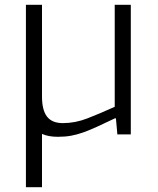

<svg xmlns="http://www.w3.org/2000/svg" viewBox="-20 -560 657 800"><path d="M88 -540H155V-158Q155 -101 176 -74Q197 -47 242 -47Q293 -47 343.5 -66.5Q394 -86 458 -115V-540H525V0H469L463 -67H459Q417 -47 385.5 -32.5Q354 -18 327.5 -8.5Q301 1 276 5.5Q251 10 221 10Q182 10 155 -2V220H88Z"/></svg>

Font: Encode Sans Normal
Style: Light
Weight: 300
Designer: Pablo Impallari, Andres Torresi
Foundry: Pablo Impallari, Andres Torresi
Version: Version 1.000; ttfautohint (v1.00) -l 8 -r 50 -G 200 -x 14 -